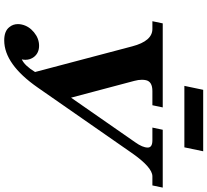

<svg xmlns="http://www.w3.org/2000/svg" viewBox="-56 -906 979 906"><g transform="rotate(90 433.0 -453.5)"><path d="M675.8 -834.5H385.7L404.3 -923.3H694.3ZM170.9 15.6Q127 15.6 108.4 -8.8Q94.2 -25.9 94.2 -49.3Q94.2 -58.1 96.2 -66.9Q103.5 -100.6 132.8 -124.8Q162.1 -148.9 196.3 -148.9Q230 -148.9 249 -125Q262.7 -107.4 262.7 -84.5Q262.7 -76.2 260.7 -67.4Q289.6 -80.1 320.3 -129.9L199.2 -588.4Q174.3 -683.6 117.2 -683.6H80.6L90.8 -732.4H487.3L477.1 -683.6H410.2Q365.7 -683.6 358.9 -653.3Q356.9 -644 356.9 -634.3Q356.9 -617.2 362.3 -597.7L441.4 -299.8L651.9 -602.5Q676.8 -637.2 676.8 -661.6Q676.8 -683.6 642.6 -683.6H582.5L592.8 -732.4H865.7L855.5 -683.6H812.5Q770 -683.6 701.7 -585.4L394 -143.1Q283.7 15.6 170.9 15.6Z"/></g></svg>

Font: Munson
Style: Bold Italic
Weight: 700
Italic angle: -12°
Designer: Paul James MIller
Foundry: High-Logic / Made with FontCreator
Version: Version 2.10;May 5, 2019;FontCreator 11.5.0.2430 64-bit